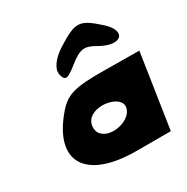

<svg xmlns="http://www.w3.org/2000/svg" viewBox="-175 -985 1049 1078"><g transform="rotate(-30 350.0 -446.5)"><path d="M167 -454C-26 -229 77 -58 406 -58H627L700 -538L472 -540C284 -542 229 -526 167 -454ZM477 -300C466 -225 324 -190 273 -250C254 -273 254 -313 273 -338C324 -406 488 -375 477 -300ZM332 -773C272 -735 236 -684 244 -648C255 -598 272 -599 343 -656C413 -712 444 -716 509 -678C631 -607 700 -671 598 -762C492 -857 466 -858 332 -773Z"/></g></svg>

Font: Hussar Skorodowane
Style: Ky
Weight: 700
Foundry: Cannot Into Space Fonts
Version: Version 0.892